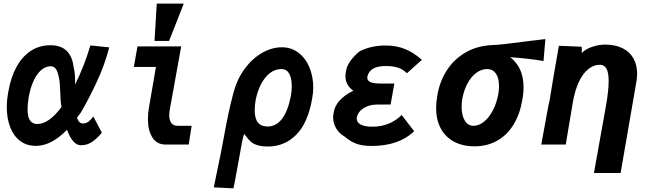

<svg xmlns="http://www.w3.org/2000/svg" viewBox="-20 -810 3640 1076"><path d="M18 -210Q18 -250 26.5 -295Q40 -375.5 72 -434.2Q104 -493 152.5 -524.8Q201 -556.5 263 -556.5Q379 -556.5 393 -431Q401 -401 401 -355.5L400.5 -336Q427 -388 449.8 -447.5Q472.5 -507 486.5 -555.5L592 -544.5Q567.5 -447.5 521.5 -349.2Q475.5 -251 432.5 -178.5L411.5 -150Q417 -133.5 425 -125.8Q433 -118 445.5 -118Q463 -118 478 -130Q493 -142 503 -157.5L550.5 -67Q529.5 -39 500.2 -17.5Q471 4 433 4Q388 4 355.5 -82.5Q267.5 7.5 181 7.5Q128.5 7.5 91.8 -21Q55 -49.5 36.5 -98.8Q18 -148 18 -210ZM134.5 -198Q134.5 -154.5 148.5 -134.8Q162.5 -115 188.5 -115Q254 -115 324.5 -210Q320 -237 319 -259.5L318 -286.5Q316.5 -321.5 315.2 -339.2Q314 -357 310.5 -373Q306 -394 301.8 -407Q297.5 -420 288.2 -429.2Q279 -438.5 264 -438.5Q222.5 -438.5 189.5 -393.5Q156.5 -348.5 141 -267.5Q134.5 -228.5 134.5 -198Z M809 -142Q809 -175.5 814.5 -205.5L854 -435H730L750.5 -550H995.5L931.5 -196Q928.5 -179.5 928.5 -164Q928.5 -137 940 -121Q951.5 -105 976.5 -105H1054Q1053.5 -97 1045.5 -50Q1040.5 -22.5 1037.5 0H906Q858.5 -0.5 833.8 -39.8Q809 -79 809 -142ZM1010 -790 927.5 -580.5H846L858.5 -790Z M1178 240 1217.5 48.5Q1220 37.5 1230 -17Q1245 -100 1258 -163Q1271 -226 1289 -292.5Q1308 -365 1350 -422.8Q1392 -480.5 1447.2 -512.8Q1502.5 -545 1559.5 -545Q1613 -545 1653 -514.2Q1693 -483.5 1714.2 -432Q1735.5 -380.5 1735.5 -320Q1735.5 -289.5 1729.5 -258.5Q1706.5 -122.5 1641 -55.8Q1575.5 11 1481.5 11Q1444.5 11 1421.2 3.2Q1398 -4.5 1385.5 -16Q1373 -27.5 1359 -46L1348.5 -59.5Q1343 -46 1336.2 -12.2Q1329.5 21.5 1318.5 85Q1311.5 123.5 1303.5 167.5Q1295.5 211.5 1288.5 245.5ZM1610 -271.5Q1615 -301 1615 -328.5Q1615 -373 1600.5 -398Q1586 -423 1557 -423Q1522 -423 1492.8 -400.5Q1463.5 -378 1443 -338.5Q1422.5 -299 1412.5 -248.5Q1407.5 -218 1407.5 -191.5Q1407.5 -145.5 1425.5 -123.2Q1443.5 -101 1480 -101Q1527.5 -101 1560.5 -144Q1593.5 -187 1610 -271.5Z M1911.5 -44.5Q1881 -61.5 1864 -90.5Q1847 -119.5 1847 -152Q1847 -163 1849.5 -176.5Q1860 -252.5 1960 -301.5Q1916 -333 1916 -382.5Q1916 -395.5 1919 -410.5Q1922.5 -439 1943.5 -468.2Q1964.5 -497.5 1995.5 -522.5Q2059 -555 2141 -555Q2173.5 -555 2201.5 -549.5Q2229.5 -544 2250.5 -535Q2272.5 -526 2293.8 -512.8Q2315 -499.5 2344.5 -475L2260.5 -399.5Q2239 -421.5 2210.5 -430.8Q2182 -440 2143 -440Q2096 -440 2070.8 -425.2Q2045.5 -410.5 2038.5 -379.5Q2036.5 -359.5 2053.8 -350.8Q2071 -342 2111 -342H2190L2169 -224H2094Q2049.5 -224 2018 -204.2Q1986.5 -184.5 1979.5 -151.5L1979 -146Q1979 -124 2001.5 -112Q2024 -100 2067 -100Q2164.5 -100 2231 -165.5L2301 -74.5Q2256 -32 2196.5 -12Q2137 8 2062 8Q2011 8 1976.5 -4.8Q1942 -17.5 1911.5 -44.5Z M2424 -205Q2424 -236.5 2431 -275.5Q2444 -354 2484.5 -416.5Q2525 -479 2590.2 -516.5Q2655.5 -554 2739.5 -557.5Q2788 -559 2945 -580Q3004.5 -587.5 3036.5 -591L3026 -468Q2946.5 -482 2839.5 -489.5Q2914 -431 2914 -322Q2914 -286 2907 -249.5Q2893.5 -170 2857.8 -111.5Q2822 -53 2766.2 -21.5Q2710.5 10 2639 10Q2573 10 2524.5 -16Q2476 -42 2450 -90.5Q2424 -139 2424 -205ZM2772.5 -281.5Q2776.5 -308.5 2776.5 -327.5Q2776.5 -373.5 2758.8 -398.2Q2741 -423 2710 -423Q2678 -423 2649.8 -402.2Q2621.5 -381.5 2601 -344.2Q2580.5 -307 2571 -258Q2567 -231.5 2567 -212Q2567 -163 2584.8 -134Q2602.5 -105 2633 -105Q2662.5 -105 2690.5 -126.5Q2718.5 -148 2740.2 -188Q2762 -228 2772.5 -281.5Z M3391 -356Q3391 -403.5 3378.8 -425.2Q3366.5 -447 3342 -447Q3307.5 -447 3277.8 -423.5Q3248 -400 3226 -355Q3204 -310 3192 -246.5L3150.5 0H3013.5L3042 -156.5L3045 -172Q3055 -230.5 3060.5 -249.5Q3075.5 -346 3112 -553.5L3240 -548L3240.5 -513Q3259.5 -534 3297 -547Q3334.5 -560 3370.5 -560Q3428.5 -560 3469 -539.8Q3509.5 -519.5 3530 -482.8Q3550.5 -446 3550.5 -397Q3550.5 -374.5 3546 -349.5L3458 159.5H3308.5L3375 -211.5Q3391 -300 3391 -356Z"/></svg>

Font: JuliaMono Black
Style: Italic
Weight: 900
Italic angle: -9°
Monospace: yes
Designer: cormullion
Foundry: corm
Version: Version 0.057; ttfautohint (v1.8.4)